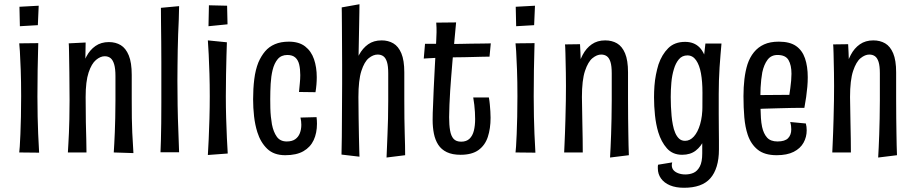

<svg xmlns="http://www.w3.org/2000/svg" viewBox="-20 -722 4327 908"><path d="M165 0 71 -1Q72 -7 73.5 -29.5Q75 -52 76.5 -88Q78 -124 79 -169.5Q80 -215 80 -267Q80 -337 78 -392Q76 -447 74 -479.5Q72 -512 71 -517L161 -518Q161 -514 160 -480Q159 -446 158 -390.5Q157 -335 157 -266Q157 -215 158 -170Q159 -125 160.5 -89.5Q162 -54 163.5 -30.5Q165 -7 165 0ZM159 -603 74 -598 72 -690 163 -695Z M611 2 518 -1Q519 -20 520.5 -44Q522 -68 523 -97.5Q524 -127 525 -164Q526 -201 526 -247Q526 -262 526 -279.5Q526 -297 526 -317.5Q526 -338 526 -362Q526 -397 520 -417.5Q514 -438 503 -447Q492 -456 475 -456Q455 -456 434 -438.5Q413 -421 399 -379Q385 -337 385 -263L346 -223Q346 -262 349.5 -303.5Q353 -345 362.5 -384Q372 -423 388.5 -454.5Q405 -486 431.5 -504.5Q458 -523 495 -523Q527 -523 551 -508.5Q575 -494 589 -460Q603 -426 603 -368Q603 -331 603 -313.5Q603 -296 603 -284.5Q603 -273 603 -254Q603 -202 603.5 -163Q604 -124 605.5 -95Q607 -66 608.5 -42.5Q610 -19 611 2ZM301 -1Q302 -23 303.5 -45Q305 -67 306 -94Q307 -121 308 -158Q309 -195 309 -247Q309 -319 308 -378.5Q307 -438 306.5 -475Q306 -512 305 -517L385 -521Q385 -501 384 -461.5Q383 -422 383.5 -370.5Q384 -319 385 -263Q385 -190 386 -143.5Q387 -97 388 -64.5Q389 -32 389 -1Z M739 -2Q740 -24 741 -59.5Q742 -95 742.5 -140Q743 -185 743 -236Q743 -287 743 -339Q743 -380 743 -427.5Q743 -475 742.5 -522Q742 -569 741.5 -611.5Q741 -654 741 -685L827 -693Q827 -664 825.5 -630.5Q824 -597 822.5 -560Q821 -523 820.5 -485Q820 -447 819.5 -410Q819 -373 819 -339Q819 -286 820 -223.5Q821 -161 823.5 -102Q826 -43 827 -2Z M963 11Q965 -20 967 -64.5Q969 -109 970.5 -161.5Q972 -214 972 -267Q972 -322 970.5 -372.5Q969 -423 967 -464.5Q965 -506 963 -531L1053 -522Q1052 -499 1051 -459Q1050 -419 1049 -369Q1048 -319 1048 -266Q1048 -215 1049.5 -164Q1051 -113 1053 -69.5Q1055 -26 1057 4ZM966 -598 968 -697 1054 -695 1056 -607Z M1329 12Q1275 12 1243.5 -18.5Q1212 -49 1197 -97Q1186 -132 1181.5 -172Q1177 -212 1177 -253Q1177 -303 1182.5 -347.5Q1188 -392 1202 -427Q1215 -457 1233.5 -479Q1252 -501 1280 -513Q1308 -525 1346 -525Q1394 -525 1423 -502.5Q1452 -480 1465 -442Q1478 -404 1478 -357Q1478 -340 1476.5 -322Q1475 -304 1472 -286L1394 -287Q1396 -309 1398 -329Q1400 -349 1400 -367Q1400 -395 1395 -416.5Q1390 -438 1376.5 -450Q1363 -462 1339 -462Q1310 -462 1293.5 -442.5Q1277 -423 1269 -390Q1262 -361 1260 -325.5Q1258 -290 1258 -253Q1258 -232 1258.5 -211Q1259 -190 1261 -170.5Q1263 -151 1266 -134Q1273 -98 1289 -75.5Q1305 -53 1336 -53Q1361 -53 1376 -63.5Q1391 -74 1398 -92Q1405 -110 1405 -132Q1405 -140 1404 -148.5Q1403 -157 1401 -166L1477 -168Q1478 -160 1478.5 -152.5Q1479 -145 1479 -137Q1479 -93 1463.5 -59.5Q1448 -26 1415 -7Q1382 12 1329 12Z M1595 9Q1595 4 1595.5 -18Q1596 -40 1596.5 -74.5Q1597 -109 1597 -151.5Q1597 -194 1597.5 -238.5Q1598 -283 1598 -326Q1598 -369 1598 -417Q1598 -465 1597.5 -512Q1597 -559 1597 -597Q1597 -635 1596.5 -659.5Q1596 -684 1596 -687L1680 -702Q1680 -696 1679.5 -662.5Q1679 -629 1678 -579Q1677 -529 1676 -472Q1675 -415 1674.5 -360Q1674 -305 1675 -263Q1675 -211 1676 -163Q1677 -115 1677.5 -76Q1678 -37 1679 -12Q1680 13 1680 19ZM1896 12 1808 23Q1809 3 1810 -24.5Q1811 -52 1812.5 -86Q1814 -120 1815 -160.5Q1816 -201 1816 -247Q1816 -262 1816 -282.5Q1816 -303 1816 -327Q1816 -351 1816 -375Q1816 -410 1810 -429Q1804 -448 1793 -456Q1782 -464 1766 -464Q1745 -464 1724 -447Q1703 -430 1689 -386.5Q1675 -343 1675 -263L1636 -216Q1636 -260 1639.5 -305Q1643 -350 1652 -390.5Q1661 -431 1678 -462.5Q1695 -494 1721 -512.5Q1747 -531 1785 -531Q1816 -531 1840 -517Q1864 -503 1878 -470Q1892 -437 1892 -380Q1892 -353 1892 -334.5Q1892 -316 1892 -303.5Q1892 -291 1892 -279.5Q1892 -268 1892 -254Q1892 -202 1892.5 -162Q1893 -122 1894 -90.5Q1895 -59 1895.5 -34.5Q1896 -10 1896 12Z M2158 10Q2119 10 2093 -2.5Q2067 -15 2052.5 -37.5Q2038 -60 2032 -90Q2026 -120 2026 -155Q2026 -188 2028 -224Q2030 -260 2031 -300Q2034 -366 2036.5 -410Q2039 -454 2040.5 -482Q2042 -510 2043 -530.5Q2044 -551 2044.5 -570Q2045 -589 2043 -615L2137 -616Q2133 -571 2128.5 -524.5Q2124 -478 2120 -435Q2116 -392 2113.5 -355Q2111 -318 2109 -293Q2107 -257 2105.5 -226Q2104 -195 2104 -168Q2104 -131 2108.5 -105Q2113 -79 2125 -65.5Q2137 -52 2161 -52Q2186 -52 2200.5 -66Q2215 -80 2221 -104Q2227 -128 2227 -159Q2227 -175 2226 -192Q2225 -209 2223 -226.5Q2221 -244 2218 -261H2292Q2295 -244 2296.5 -227.5Q2298 -211 2299 -195.5Q2300 -180 2300 -165Q2300 -114 2287 -74.5Q2274 -35 2243 -12.5Q2212 10 2158 10ZM1984 -445 1990 -515Q1990 -515 2001 -515Q2012 -515 2029.5 -515Q2047 -515 2065.5 -514.5Q2084 -514 2098 -514Q2112 -514 2117 -514Q2136 -514 2159.5 -514.5Q2183 -515 2207.5 -515.5Q2232 -516 2253.5 -516Q2275 -516 2288 -516.5Q2301 -517 2301 -517L2295 -454Q2295 -454 2284.5 -454Q2274 -454 2256.5 -453.5Q2239 -453 2217.5 -452.5Q2196 -452 2175 -451.5Q2154 -451 2135 -451Q2112 -451 2085.5 -450Q2059 -449 2036 -448Q2013 -447 1998.5 -446Q1984 -445 1984 -445Z M2512 0 2418 -1Q2419 -7 2420.5 -29.5Q2422 -52 2423.5 -88Q2425 -124 2426 -169.5Q2427 -215 2427 -267Q2427 -337 2425 -392Q2423 -447 2421 -479.5Q2419 -512 2418 -517L2508 -518Q2508 -514 2507 -480Q2506 -446 2505 -390.5Q2504 -335 2504 -266Q2504 -215 2505 -170Q2506 -125 2507.5 -89.5Q2509 -54 2510.5 -30.5Q2512 -7 2512 0ZM2506 -603 2421 -598 2419 -690 2510 -695Z M2954 12 2865 23Q2866 3 2867.5 -24.5Q2869 -52 2870 -86Q2871 -120 2872 -160.5Q2873 -201 2873 -247Q2873 -262 2873 -282.5Q2873 -303 2873 -327Q2873 -351 2873 -375Q2873 -410 2867 -429Q2861 -448 2850 -456Q2839 -464 2823 -464Q2803 -464 2782 -447Q2761 -430 2746.5 -386.5Q2732 -343 2732 -263L2693 -216Q2693 -260 2696.5 -305Q2700 -350 2709.5 -390.5Q2719 -431 2735.5 -462.5Q2752 -494 2778.5 -512.5Q2805 -531 2842 -531Q2874 -531 2898 -517Q2922 -503 2936 -470Q2950 -437 2950 -380Q2950 -353 2950 -334.5Q2950 -316 2950 -303.5Q2950 -291 2950 -279.5Q2950 -268 2950 -254Q2950 -202 2950.5 -162Q2951 -122 2951.5 -90.5Q2952 -59 2952.5 -34.5Q2953 -10 2954 12ZM2648 -1Q2649 -24 2650 -46.5Q2651 -69 2652 -95Q2653 -121 2654 -158Q2655 -195 2656 -247Q2657 -319 2656 -377Q2655 -435 2654 -471Q2653 -507 2652 -512L2723 -513Q2724 -499 2725 -473.5Q2726 -448 2727 -415Q2728 -382 2729.5 -343.5Q2731 -305 2732 -263Q2733 -190 2734 -143.5Q2735 -97 2735.5 -64.5Q2736 -32 2736 -1Z M3215 166Q3176 166 3148.5 154.5Q3121 143 3106 122Q3091 101 3091 74Q3091 69 3091 65Q3091 61 3092 57L3159 46Q3158 50 3157.5 53Q3157 56 3157 59Q3157 73 3165 82.5Q3173 92 3188 97.5Q3203 103 3221 103Q3243 103 3260.5 95Q3278 87 3289.5 65.5Q3301 44 3301 3Q3301 -21 3301 -61.5Q3301 -102 3301.5 -156Q3302 -210 3302 -276Q3302 -311 3302.5 -342Q3303 -373 3305 -401.5Q3307 -430 3309.5 -458Q3312 -486 3316 -516H3392Q3390 -492 3387.5 -463.5Q3385 -435 3383 -404Q3381 -373 3380 -341Q3379 -309 3379 -278Q3379 -224 3379 -183Q3379 -142 3379.5 -111.5Q3380 -81 3380 -57.5Q3380 -34 3380 -15Q3380 30 3369.5 64.5Q3359 99 3339 121.5Q3319 144 3288 155Q3257 166 3215 166ZM3206 10Q3161 10 3134 -20.5Q3107 -51 3093 -97Q3082 -134 3077.5 -177Q3073 -220 3073 -262Q3073 -289 3075 -316Q3077 -343 3082 -368.5Q3087 -394 3094 -417Q3110 -464 3140 -494Q3170 -524 3220 -524Q3262 -524 3288 -498Q3314 -472 3326.5 -412Q3339 -352 3339 -250L3302 -285Q3302 -336 3295 -375Q3288 -414 3272 -437Q3256 -460 3231 -460Q3206 -460 3190.5 -441.5Q3175 -423 3167 -395Q3158 -366 3155 -331.5Q3152 -297 3152 -263Q3152 -241 3153 -218.5Q3154 -196 3156 -174Q3158 -152 3162 -132Q3166 -110 3173.5 -93Q3181 -76 3192 -66Q3203 -56 3220 -56Q3243 -56 3261.5 -76.5Q3280 -97 3291 -134.5Q3302 -172 3302 -222L3339 -250Q3339 -229 3337.5 -197Q3336 -165 3330 -129Q3324 -93 3310 -61.5Q3296 -30 3270.5 -10Q3245 10 3206 10Z M3653 12Q3596 12 3563.5 -14Q3531 -40 3516 -85Q3504 -121 3500 -167Q3496 -213 3496 -267Q3496 -310 3500.5 -348Q3505 -386 3515 -418Q3526 -451 3545.5 -475Q3565 -499 3593.5 -512Q3622 -525 3663 -525Q3715 -525 3744.5 -504.5Q3774 -484 3787 -446Q3800 -408 3800 -357Q3800 -335 3798 -311.5Q3796 -288 3792.5 -263.5Q3789 -239 3784 -212L3712 -267Q3715 -287 3717.5 -305Q3720 -323 3721.5 -340.5Q3723 -358 3723 -373Q3723 -414 3709 -438Q3695 -462 3657 -462Q3627 -462 3610 -439.5Q3593 -417 3585 -380Q3582 -364 3580 -345.5Q3578 -327 3577 -308Q3576 -289 3576 -269Q3576 -240 3576.5 -213.5Q3577 -187 3578.5 -164Q3580 -141 3584 -122Q3591 -90 3607.5 -71.5Q3624 -53 3657 -53Q3692 -53 3707 -68.5Q3722 -84 3722 -110Q3722 -118 3721 -126.5Q3720 -135 3717 -145L3791 -138Q3793 -131 3794 -122.5Q3795 -114 3795 -106Q3795 -74 3780 -47Q3765 -20 3733.5 -4Q3702 12 3653 12ZM3525 -205 3523 -272 3779 -274 3784 -212Q3784 -212 3767.5 -212Q3751 -212 3723.5 -211.5Q3696 -211 3662 -210Q3628 -209 3592 -208Q3556 -207 3525 -205Z M4222 12 4133 23Q4134 3 4135.5 -24.5Q4137 -52 4138 -86Q4139 -120 4140 -160.5Q4141 -201 4141 -247Q4141 -262 4141 -282.5Q4141 -303 4141 -327Q4141 -351 4141 -375Q4141 -410 4135 -429Q4129 -448 4118 -456Q4107 -464 4091 -464Q4071 -464 4050 -447Q4029 -430 4014.5 -386.5Q4000 -343 4000 -263L3961 -216Q3961 -260 3964.5 -305Q3968 -350 3977.5 -390.5Q3987 -431 4003.5 -462.5Q4020 -494 4046.5 -512.5Q4073 -531 4110 -531Q4142 -531 4166 -517Q4190 -503 4204 -470Q4218 -437 4218 -380Q4218 -353 4218 -334.5Q4218 -316 4218 -303.5Q4218 -291 4218 -279.5Q4218 -268 4218 -254Q4218 -202 4218.5 -162Q4219 -122 4219.5 -90.5Q4220 -59 4220.5 -34.5Q4221 -10 4222 12ZM3916 -1Q3917 -24 3918 -46.5Q3919 -69 3920 -95Q3921 -121 3922 -158Q3923 -195 3924 -247Q3925 -319 3924 -377Q3923 -435 3922 -471Q3921 -507 3920 -512L3991 -513Q3992 -499 3993 -473.5Q3994 -448 3995 -415Q3996 -382 3997.5 -343.5Q3999 -305 4000 -263Q4001 -190 4002 -143.5Q4003 -97 4003.5 -64.5Q4004 -32 4004 -1Z"/></svg>

Font: Truculenta Medium
Style: Regular
Weight: 500
Version: Version 1.002